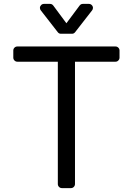

<svg xmlns="http://www.w3.org/2000/svg" viewBox="-20 -966 682 986"><path d="M277 -21V-649.1H69.2Q60.4 -649.1 54.3 -655.4Q48.3 -661.6 48.3 -670.1V-706.7Q48.3 -715.2 54.3 -721.2Q60.4 -727.3 69.2 -727.3H573.2Q581.7 -727.3 587.7 -721.2Q593.8 -715.2 593.8 -706.7V-670.1Q593.8 -661.6 587.7 -655.4Q581.7 -649.1 573.2 -649.1H365.1V-21Q365.1 -12.4 359 -6.2Q353 0 344.5 0H297.9Q289.1 0 283 -6.2Q277 -12.4 277 -21ZM236.9 -946H206Q197.1 -946 191.1 -939.8Q185 -933.6 185 -925.4Q185 -918.3 189.6 -912.6L276.6 -800.8Q282.7 -792.6 293 -792.6H349.4Q359.7 -792.6 365.8 -800.8L452.8 -912.6Q457.4 -918.3 457.4 -925.4Q457.4 -933.6 451.3 -939.8Q445.3 -946 436.4 -946H405.5Q395.2 -946 388.8 -937.5L321 -846.6L253.6 -937.5Q247.2 -946 236.9 -946Z"/></svg>

Font: DeltaSans
Style: Regular
Weight: 400
Designer: Rasmus Andersson
Foundry: rsms
Version: Version 3.012